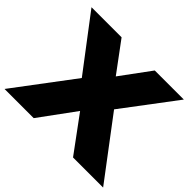

<svg xmlns="http://www.w3.org/2000/svg" viewBox="-197 -966 1191 1191"><g transform="rotate(45 398.5 -370.0)"><path d="M-34 0 257 -387 -11 -740H253L399 -543L544 -740H799L536 -391L831 0H567L394 -235L222 0Z"/></g></svg>

Font: Encode Sans Exp Black
Style: Regular
Weight: 900
Width: 7
Designer: Multiple Designers
Foundry: Impallari Type
Version: Version 3.002; ttfautohint (v1.8.3) -l 8 -r 50 -G 200 -x 14 